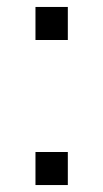

<svg xmlns="http://www.w3.org/2000/svg" viewBox="-20 -532 295 552"><path d="M82 0V-95H175V0ZM82 -417V-512H175V-417Z"/></svg>

Font: Chivo Medium Light
Style: Regular
Weight: 300
Version: Version 2.002